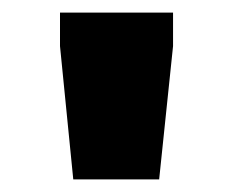

<svg xmlns="http://www.w3.org/2000/svg" viewBox="-20 -708 369 304"><path d="M96 -424 75 -635V-688H254V-635L232 -424Z"/></svg>

Font: Saira Expanded ExtraBold
Style: Regular
Weight: 800
Width: 7
Designer: Hector Gatti with collaboration of the Omnibus-Type team
Foundry: Omnibus-Type
Version: Version 1.101